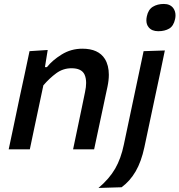

<svg xmlns="http://www.w3.org/2000/svg" viewBox="-20 -756 908 972"><path d="M24 0Q35.5 -54.5 46.5 -106Q57.5 -157 70 -218L80.5 -268Q91.5 -318 104 -376.5Q116 -434.5 129.5 -497L221.5 -503L207.5 -416H217.5Q244.5 -450.5 292 -480Q339.5 -509.5 397 -509.5Q478.5 -509.5 511 -457.5Q531 -425 531 -377.5Q531 -349.5 524 -316.5Q519.5 -295.5 514.2 -271Q509 -246.5 503 -218Q490 -156.5 479 -105.5Q468 -54.5 456.5 0H350Q361.5 -55 372 -105Q382.5 -155 394.5 -212.5L410.5 -290Q416 -315.5 416 -336Q416 -361 408 -378.5Q393 -410.5 342 -410.5Q299.5 -410.5 265.2 -385.5Q231 -360.5 199.5 -324L176 -213Q163.5 -155 153 -104.8Q142.5 -54.5 131 0ZM478.5 195.5Q533.5 149 563 97.8Q592.5 46.5 607 -24L648 -218L658.5 -267.5Q673 -337.5 684.5 -390.5Q695.5 -443 707 -497L814.5 -500.5Q803 -445 792 -392Q780.5 -339 765.5 -268Q748 -185 735.5 -126.5Q723 -68 711 -11Q695.5 62 666.8 111.5Q638 161 595.5 192ZM781 -598Q748.5 -598 732.5 -618Q721 -632 721 -653Q721 -663 723.5 -674Q730.5 -707.5 753.8 -721.8Q777 -736 809.5 -736Q841.5 -736 857.5 -714.5Q868.5 -699 868.5 -678.5Q868.5 -669.5 866.5 -660Q859 -624.5 836.5 -611.2Q814 -598 781 -598Z"/></svg>

Font: Heraclito Medium
Style: Italic
Weight: 500
Italic angle: -12°
Designer: Kostas Bartsokas (font) & Cristiano Sobral (main changes)
Foundry: Kostas Bartsokas (font) & Cristiano Sobral (main changes)
Version: Version 1.00;July 8, 2020;FontCreator 13.0.0.2655 64-bit